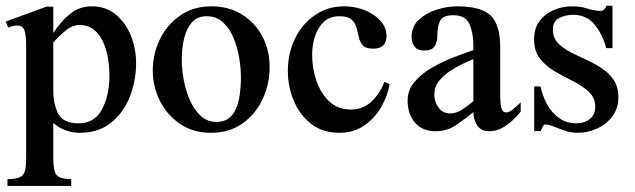

<svg xmlns="http://www.w3.org/2000/svg" viewBox="-22 -438 2158 653"><path d="M440.9 -223.6Q440.9 -163.6 419.7 -109.4Q398.4 -55.2 356 -20.8Q313.5 13.7 249 13.7Q224.6 13.7 200.7 4.9Q176.8 -3.9 159.2 -20V98.6Q159.2 141.6 169.4 156Q179.7 170.4 220.2 171.4V194.3H3.4V171.4Q32.2 170.9 45.7 164.6Q59.1 158.2 63 142.3Q66.9 126.5 66.9 97.2V-283.7Q66.9 -316.9 61.5 -334Q56.2 -351.1 36.1 -351.1Q21 -351.1 5.9 -343.8L-2.4 -364.7L136.2 -415.5H159.2V-325.2Q183.1 -363.8 215.6 -390.1Q248 -416.5 289.6 -416.5Q337.9 -416.5 371.6 -388.7Q405.3 -360.8 423.1 -316.7Q440.9 -272.5 440.9 -223.6ZM350.1 -180.7Q350.1 -208 345.5 -238Q340.8 -268.1 329.3 -294.2Q317.9 -320.3 297.9 -336.7Q277.8 -353 247.1 -353Q225.6 -353 203.9 -336.2Q182.1 -319.3 159.2 -293V-130.4Q159.2 -84 176 -51.3Q192.9 -18.6 245.6 -18.6Q299.3 -18.6 324.7 -65.7Q350.1 -112.8 350.1 -180.7Z M895 -210Q895 -151.4 870.8 -100.1Q846.7 -48.8 802 -17.6Q757.3 13.7 695.3 13.7Q634.8 13.7 590.3 -16.6Q545.9 -46.9 521.7 -95.2Q497.6 -143.6 497.6 -198.2Q497.6 -254.9 522 -304.7Q546.4 -354.5 591.1 -385.5Q635.7 -416.5 696.8 -416.5Q756.3 -416.5 801 -388.7Q845.7 -360.8 870.4 -314Q895 -267.1 895 -210ZM797.4 -175.3Q797.4 -206.5 791.3 -242.4Q785.2 -278.3 771.7 -310.3Q758.3 -342.3 735.8 -362.5Q713.4 -382.8 680.7 -382.8Q649.4 -382.8 630.9 -362.1Q612.3 -341.3 604.2 -307.6Q596.2 -273.9 596.2 -234.9Q596.2 -202.1 603 -165.3Q609.9 -128.4 624.3 -96.2Q638.7 -64 660.9 -43.7Q683.1 -23.4 713.9 -23.4Q748 -23.4 766.1 -44.9Q784.2 -66.4 790.8 -101.1Q797.4 -135.7 797.4 -175.3Z M1285.6 -159.7 1303.2 -151.9Q1295.9 -110.4 1273.7 -72.5Q1251.5 -34.7 1215.8 -10.5Q1180.2 13.7 1132.3 13.7Q1075.2 13.7 1036.1 -16.8Q997.1 -47.4 977.1 -95.5Q957 -143.6 957 -196.8Q957 -257.3 981.7 -307.4Q1006.3 -357.4 1049.6 -387Q1092.8 -416.5 1148.4 -416.5Q1185.5 -416.5 1218.5 -403.3Q1251.5 -390.1 1272 -367.2Q1292.5 -344.2 1292.5 -315.9Q1292.5 -272.5 1247.1 -272.5Q1222.2 -272.5 1212.2 -283.7Q1202.1 -294.9 1198.5 -311.3Q1194.8 -327.6 1190.4 -344Q1186 -360.4 1173.6 -371.6Q1161.1 -382.8 1132.3 -382.8Q1099.6 -382.8 1079.1 -363.5Q1058.6 -344.2 1049.1 -314Q1039.6 -283.7 1039.6 -251Q1039.6 -206.5 1054 -163.8Q1068.4 -121.1 1097.7 -93.3Q1127 -65.4 1171.4 -65.4Q1210.9 -65.4 1239.3 -90.6Q1267.6 -115.7 1285.6 -159.7Z M1749 -89.8V-58.6Q1738.8 -45.9 1722.7 -30Q1706.5 -14.2 1685.8 -2.9Q1665 8.3 1641.6 8.3Q1613.3 8.3 1600.6 -12.2Q1587.9 -32.7 1587.9 -56.6Q1558.6 -32.7 1528.6 -12.2Q1498.5 8.3 1459.5 8.3Q1414.1 8.3 1389.2 -21Q1364.3 -50.3 1364.3 -96.2Q1364.3 -131.8 1387.7 -159.4Q1411.1 -187 1447 -207.8Q1482.9 -228.5 1521 -243.2Q1559.1 -257.8 1587.9 -267.6V-284.2Q1587.9 -325.2 1574.7 -355.7Q1561.5 -386.2 1519.5 -386.2Q1484.9 -386.2 1475.1 -367.7Q1465.3 -349.1 1465.3 -314.5Q1465.3 -294.9 1456.1 -280.5Q1446.8 -266.1 1420.9 -266.1Q1399.4 -266.1 1388.7 -278.8Q1377.9 -291.5 1377.9 -312.5Q1377.9 -348.6 1403.1 -371.6Q1428.2 -394.5 1464.1 -405.5Q1500 -416.5 1531.7 -416.5Q1614.3 -416.5 1646.7 -385.3Q1679.2 -354 1679.2 -278.3V-146.5Q1679.2 -129.4 1679.4 -109.1Q1679.7 -88.9 1681.6 -77.6Q1682.6 -69.3 1686.8 -62.5Q1690.9 -55.7 1700.7 -55.7Q1710.4 -55.7 1726.6 -69.6Q1742.7 -83.5 1749 -89.8ZM1587.9 -93.8V-236.8Q1555.7 -224.1 1525.1 -206.8Q1494.6 -189.5 1474.9 -167.2Q1455.1 -145 1455.1 -116.7Q1455.1 -92.8 1469.2 -72.5Q1483.4 -52.2 1509.3 -52.2Q1529.3 -52.2 1550.3 -65.7Q1571.3 -79.1 1587.9 -93.8Z M2081.1 -106.9Q2081.1 -69.8 2061 -42.7Q2041 -15.6 2009 -1Q1977.1 13.7 1942.4 13.7Q1920.4 13.7 1899.7 6.6Q1878.9 -0.5 1861.6 -7.6Q1844.2 -14.6 1832 -14.6Q1827.1 -14.6 1823 -5.4Q1818.8 3.9 1816.4 7.8H1794.9V-144H1816.4Q1822.8 -112.3 1838.4 -83.5Q1854 -54.7 1879.2 -36.6Q1904.3 -18.6 1938.5 -18.6Q1965.8 -18.6 1984.1 -33.4Q2002.4 -48.3 2002.4 -74.2Q2002.4 -105 1981.4 -125Q1960.4 -145 1929.4 -160.6Q1898.4 -176.3 1867.4 -193.8Q1836.4 -211.4 1815.4 -237.3Q1794.4 -263.2 1794.4 -304.2Q1794.4 -341.8 1813.2 -366.7Q1832 -391.6 1861.8 -404.1Q1891.6 -416.5 1925.3 -416.5Q1952.6 -416.5 1976.1 -408.7Q1999.5 -400.9 2021.5 -400.9Q2028.8 -400.9 2033.4 -406.5Q2038.1 -412.1 2041 -418.5H2061V-274.4H2039.6Q2028.3 -319.3 2001 -353.5Q1973.6 -387.7 1926.8 -387.7Q1901.9 -387.7 1880.1 -376.7Q1858.4 -365.7 1858.4 -337.4Q1858.4 -310.5 1874.5 -293Q1890.6 -275.4 1916 -262Q1941.4 -248.5 1969.7 -235.8Q1998 -223.1 2023.4 -206.8Q2048.8 -190.4 2064.9 -166.5Q2081.1 -142.6 2081.1 -106.9Z"/></svg>

Font: Scheherazade New Medium
Style: Regular
Weight: 500
Designer: SIL International
Foundry: SIL International
Version: Version 4.000